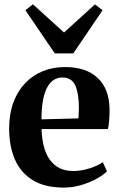

<svg xmlns="http://www.w3.org/2000/svg" viewBox="-20 -860 552 892"><path d="M276 11.5Q188.5 11.5 132.2 -23Q76 -57.5 49.2 -119.2Q22.5 -181 22.5 -263Q22.5 -330 41.8 -382.8Q61 -435.5 95.8 -472.5Q130.5 -509.5 178 -529Q225.5 -548.5 282 -548.5Q380 -548.5 433.5 -498.2Q487 -448 489 -354.5Q489 -322 487 -298.8Q485 -275.5 481.5 -260.5H173Q174.5 -213 184.5 -176.8Q194.5 -140.5 213 -115.8Q231.5 -91 258.2 -78.2Q285 -65.5 321 -65.5Q357.5 -65.5 396.5 -78Q435.5 -90.5 457.5 -106.5L477 -64.5Q461.5 -48 430.5 -30.5Q399.5 -13 359.2 -0.8Q319 11.5 276 11.5ZM172.5 -305.5 344.5 -310Q345.5 -322.5 345.8 -334.8Q346 -347 346.5 -359.5Q346.5 -425.5 329.8 -462.8Q313 -500 270 -500Q249 -500 231.5 -489.8Q214 -479.5 200.8 -456.8Q187.5 -434 180.2 -396.8Q173 -359.5 172.5 -305.5ZM234.5 -612 98 -812.5 133 -840 277.5 -709 421 -839.5 456.5 -812.5 320.5 -612Z"/></svg>

Font: Merriweather 72pt
Style: Bold
Weight: 700
Version: Version 2.100